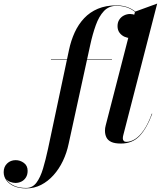

<svg xmlns="http://www.w3.org/2000/svg" viewBox="-210 -790 896 1070"><path d="M-64.5 260Q-103.5 260 -131.5 247.8Q-159.5 235.5 -174.5 215Q-189.5 194.5 -189.5 169.5Q-189.5 139.5 -170.2 121Q-151 102.5 -122.5 102.5Q-98 102.5 -77 117.8Q-56 133 -56 162Q-56 184 -65.8 199.2Q-75.5 214.5 -91 222Q-106.5 229.5 -124 229.5Q-138 229.5 -153 223.8Q-168 218 -178.2 204.8Q-188.5 191.5 -188.5 169.5H-187Q-187 193.5 -172 213.5Q-157 233.5 -129.8 245.5Q-102.5 257.5 -64.5 257.5Q-29 257.5 -7 228.2Q15 199 29.8 149.5Q44.5 100 57.5 40L174.5 -511.5Q185.5 -564 206.2 -609.2Q227 -654.5 259 -688.5Q291 -722.5 335.5 -741.2Q380 -760 439 -760Q484.5 -760 517.5 -742.8Q550.5 -725.5 568.2 -700.5Q586 -675.5 586 -652Q586 -629.5 576.2 -612.8Q566.5 -596 550.5 -587Q534.5 -578 516 -578Q500.5 -578 484 -585.2Q467.5 -592.5 456.2 -607.5Q445 -622.5 445 -644.5Q445 -665.5 455 -680.8Q465 -696 481.2 -704Q497.5 -712 515 -712Q530 -712 546.2 -705.5Q562.5 -699 573.8 -685.8Q585 -672.5 585 -652H583.5Q583.5 -674.5 566 -699Q548.5 -723.5 516.5 -740.5Q484.5 -757.5 439 -757.5Q396.5 -757.5 369 -728.2Q341.5 -699 323.8 -649.5Q306 -600 293 -540L172.5 11.5Q162 62 140.5 107Q119 152 88.2 186.2Q57.5 220.5 19.2 240.2Q-19 260 -64.5 260ZM74 -457.5V-460H414V-457.5ZM464 10Q429 10 409.8 0.8Q390.5 -8.5 382.8 -24.8Q375 -41 375 -62Q375 -68.5 376 -76.5Q377 -84.5 379 -91L542.5 -725L666 -770L477 -36.5Q474.5 -27.5 474.5 -18.5Q474.5 -10.5 479.5 -5Q484.5 0.5 493.5 0.5Q518.5 0.5 543.5 -15.5Q568.5 -31.5 592.2 -66.2Q616 -101 636 -156.5L638.5 -156Q607.5 -73.5 567.5 -31.8Q527.5 10 464 10Z"/></svg>

Font: Bodoni Moda 72pt SemiBold
Style: Italic
Weight: 600
Italic angle: -13°
Designer: Owen Earl
Foundry: indestructible type
Version: Version 2.004